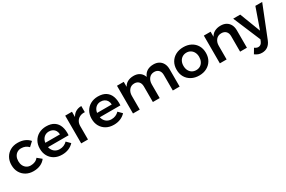

<svg xmlns="http://www.w3.org/2000/svg" viewBox="123 -1767 4756 3195"><g transform="rotate(-30 2501.5 -169.0)"><path d="M449 -371Q424 -399 388.5 -414.5Q353 -430 309 -430Q266 -430 233 -409.5Q200 -389 181.5 -352Q163 -315 163 -266Q163 -217 181.5 -180Q200 -143 233 -122Q266 -101 309 -101Q355 -101 392 -117Q429 -133 453 -165L534 -99Q499 -50 440 -22.5Q381 5 303 5Q223 5 162 -29.5Q101 -64 66.5 -124.5Q32 -185 32 -266Q32 -347 66.5 -408Q101 -469 162 -503.5Q223 -538 303 -538Q378 -538 435 -513.5Q492 -489 529 -445Z M987 -307Q985 -349 968 -378.5Q951 -408 920.5 -424.5Q890 -441 851 -441Q806 -441 773 -420Q740 -399 721.5 -361Q703 -323 703 -273Q703 -218 723.5 -178Q744 -138 780 -116.5Q816 -95 863 -95Q948 -95 1008 -156L1077 -87Q1037 -43 980 -19Q923 5 853 5Q769 5 707.5 -29.5Q646 -64 611.5 -124.5Q577 -185 577 -266Q577 -347 611.5 -408Q646 -469 707.5 -503Q769 -537 849 -538Q944 -538 1002.5 -499Q1061 -460 1086 -389.5Q1111 -319 1104 -222H684V-307Z M1530 -420Q1474 -424 1433 -403.5Q1392 -383 1370 -345Q1348 -307 1348 -258L1313 -262Q1313 -351 1339 -412.5Q1365 -474 1414 -506Q1463 -538 1530 -538ZM1218 -533H1348V0H1218Z M1982 -307Q1980 -349 1963 -378.5Q1946 -408 1915.5 -424.5Q1885 -441 1846 -441Q1801 -441 1768 -420Q1735 -399 1716.5 -361Q1698 -323 1698 -273Q1698 -218 1718.5 -178Q1739 -138 1775 -116.5Q1811 -95 1858 -95Q1943 -95 2003 -156L2072 -87Q2032 -43 1975 -19Q1918 5 1848 5Q1764 5 1702.5 -29.5Q1641 -64 1606.5 -124.5Q1572 -185 1572 -266Q1572 -347 1606.5 -408Q1641 -469 1702.5 -503Q1764 -537 1844 -538Q1939 -538 1997.5 -499Q2056 -460 2081 -389.5Q2106 -319 2099 -222H1679V-307Z M2595 -298Q2595 -357 2564.5 -390Q2534 -423 2479 -423Q2416 -422 2379.5 -376.5Q2343 -331 2343 -263H2308Q2308 -360 2335 -420.5Q2362 -481 2412.5 -509.5Q2463 -538 2531 -538Q2592 -538 2635.5 -513Q2679 -488 2702.5 -442.5Q2726 -397 2726 -333V0H2595ZM2978 -298Q2978 -357 2947 -390Q2916 -423 2861 -423Q2798 -422 2762 -376.5Q2726 -331 2726 -263H2691Q2691 -360 2718 -420.5Q2745 -481 2795 -509.5Q2845 -538 2914 -538Q2974 -538 3017.5 -513Q3061 -488 3085 -442.5Q3109 -397 3109 -333V0H2978ZM2213 -533H2343V0H2213Z M3488 -538Q3571 -538 3634.5 -504Q3698 -470 3733.5 -409Q3769 -348 3769 -267Q3769 -186 3733.5 -125Q3698 -64 3634.5 -29.5Q3571 5 3488 5Q3404 5 3340 -29.5Q3276 -64 3240.5 -125Q3205 -186 3205 -267Q3205 -348 3240.5 -409Q3276 -470 3340 -504Q3404 -538 3488 -538ZM3488 -433Q3443 -433 3408.5 -411.5Q3374 -390 3355 -352.5Q3336 -315 3336 -266Q3336 -216 3355 -178Q3374 -140 3408.5 -119Q3443 -98 3488 -98Q3532 -98 3566 -119Q3600 -140 3619 -178Q3638 -216 3638 -266Q3638 -315 3619 -352.5Q3600 -390 3566 -411.5Q3532 -433 3488 -433Z M4271 -298Q4271 -356 4239.5 -389Q4208 -422 4152 -422Q4087 -422 4049.5 -376.5Q4012 -331 4012 -262H3977Q3977 -360 4004.5 -420.5Q4032 -481 4083.5 -509.5Q4135 -538 4204 -538Q4266 -538 4310 -513Q4354 -488 4378 -442.5Q4402 -397 4402 -333V0H4271ZM3882 -533H4012V0H3882Z M4763 70Q4737 134 4691 167Q4645 200 4581 200Q4542 200 4510.5 188Q4479 176 4448 153L4504 59Q4540 86 4573 86Q4599 86 4618.5 72Q4638 58 4651 29L4667 -8L4446 -533H4581L4733 -137L4872 -533H5003Z"/></g></svg>

Font: Alexandria Medium
Style: Regular
Weight: 500
Designer: Mohamed Gaber
Foundry: Kief Type Foundry
Version: Version 5.100